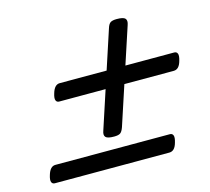

<svg xmlns="http://www.w3.org/2000/svg" viewBox="-95 -842 953 871"><g transform="rotate(-15 381.5 -406.5)"><path d="M374 -218Q343 -218 334.5 -227.5Q326 -237 333 -256L478 -698Q484 -718 493.5 -724Q503 -730 523 -730Q554 -730 562.5 -720.5Q571 -711 564 -691L419 -250Q412 -230 403 -224Q394 -218 374 -218ZM59 -83Q48 -83 44 -93Q40 -103 47 -125Q58 -163 83 -163H621Q632 -163 636 -153Q640 -143 633 -120Q623 -83 597 -83ZM174 -436Q163 -436 159 -446Q155 -456 162 -478Q173 -516 198 -516H736Q747 -516 751 -506Q755 -496 748 -473Q738 -436 712 -436Z"/></g></svg>

Font: Playwrite DK Loopet
Style: Regular
Weight: 400
Designer: Veronika Burian, José Scaglione
Foundry: TypeTogether
Version: Version 1.002